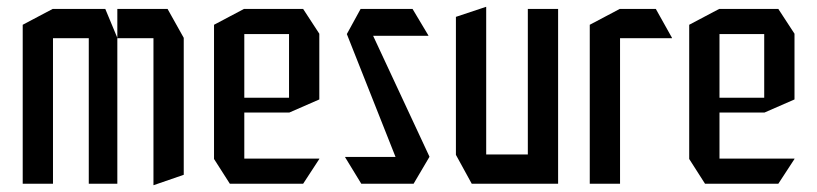

<svg xmlns="http://www.w3.org/2000/svg" viewBox="-20 -534 2373 558"><path d="M46 0V-462L133 -508H134V0ZM238 0V-423H321V0ZM134 -423V-508H286L321 -424V-423ZM426 4V-423H514V-26L427 4ZM321 -423V-508H467L514 -424V-423Z M648 0 602 -72V-73H908V-72L861 0ZM602 -73V-462L689 -508H690V-73ZM690 -207V-250H820V-207ZM690 -435V-508H861L908 -436V-435ZM820 -207V-435H908V-245L821 -207Z M1037 -430 1028 -508H1179L1225 -431V-430ZM1137 -59 988 -435 1028 -508 1228 -79V-78ZM1030 0 983 -77V-78H1228L1182 0Z M1514 0V-508H1602V0H1515ZM1351 0 1305 -84V-85H1514V0ZM1305 -85V-485L1392 -514H1393V-85Z M1694 0V-462L1781 -508H1782V0ZM1782 -423V-508H1886L1933 -424V-423Z M2029 0 1983 -72V-73H2289V-72L2242 0ZM1983 -73V-462L2070 -508H2071V-73ZM2071 -207V-250H2201V-207ZM2071 -435V-508H2242L2289 -436V-435ZM2201 -207V-435H2289V-245L2202 -207Z"/></svg>

Font: Foldit
Style: Regular
Weight: 400
Version: Version 1.003